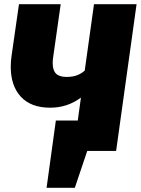

<svg xmlns="http://www.w3.org/2000/svg" viewBox="-20 -716 668 911"><path d="M628 -696 531 0H394L335 175H201L245 -144H349L364 -253Q300 -205 218 -205Q127 -205 79 -257Q31 -309 31 -399Q31 -427 35 -452L70 -696H268L233 -450Q230 -432 230 -417Q230 -383 245.5 -367Q261 -351 296 -351Q324 -351 344.5 -358.5Q365 -366 382 -381L426 -696Z"/></svg>

Font: FiraGO Heavy
Style: Italic
Weight: 900
Italic angle: -8°
Designer: bBox Type GmbH
Foundry: bBox Type GmbH
Version: Version 1.001